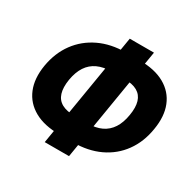

<svg xmlns="http://www.w3.org/2000/svg" viewBox="-172 -946 1176 1164"><g transform="rotate(30 416.0 -363.5)"><path d="M334.5 -47.9Q229.5 -47.9 160.2 -86.4Q90.8 -125 61.5 -195.8Q32.2 -266.6 48.3 -363.8Q64.9 -460.9 116.9 -531.7Q168.9 -602.5 250.5 -641.4Q332 -680.2 436.5 -680.2H533.2Q638.2 -680.2 707 -641.4Q775.9 -602.5 804.4 -531.7Q833 -460.9 816.4 -363.8Q800.8 -266.6 749.3 -195.6Q697.8 -124.5 616.7 -86.2Q535.6 -47.9 430.7 -47.9ZM359.9 -191.4H448.2Q505.9 -191.4 546.1 -210.4Q586.4 -229.5 611.3 -267.8Q636.2 -306.2 645.5 -363.8Q655.3 -421.4 643.8 -459.7Q632.3 -498 598.6 -517.3Q564.9 -536.6 507.8 -536.6H418.9Q362.3 -536.6 321 -517.6Q279.8 -498.5 254.6 -460.2Q229.5 -421.9 219.7 -363.8Q210.4 -306.2 222.4 -267.6Q234.4 -229 268.6 -210.2Q302.7 -191.4 359.9 -191.4ZM281.2 36.6 414.1 -764.2H583.5L451.2 36.6Z"/></g></svg>

Font: Inter 24pt ExtraBold
Style: Italic
Weight: 800
Italic angle: -9.3988°
Designer: Rasmus Andersson
Foundry: rsms
Version: Version 4.001;git-66647c0bb